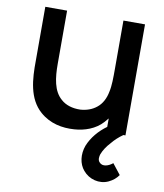

<svg xmlns="http://www.w3.org/2000/svg" viewBox="-89 -635 819 958"><g transform="rotate(10 320.5 -155.5)"><path d="M532.3 146.9C512.5 163.5 481.3 175 464.6 155.2C453.1 143.8 457.3 125 460.4 114.6C468.8 92.7 483.3 70.8 501 52.1C516.7 32.3 536.5 14.6 557.3 0H567.7V-562.5H458.3V-316.7V-315.6C458.3 -275 458.3 -232.3 451 -201C444.8 -166.7 429.2 -136.5 405.2 -117.7C382.3 -99 354.2 -89.6 322.9 -87.5C283.3 -86.5 249 -96.9 225 -118.8C181.2 -156.2 172.9 -221.9 172.9 -293.8V-562.5H62.5V-289.6C61.5 -195.8 67.7 -97.9 136.5 -37.5C187.5 7.3 250 18.8 310.4 14.6C361.5 11.5 416.7 -7.3 453.1 -47.9L470.8 -68.8V-26C430.2 3.1 397.9 41.7 380.2 85.4C363.5 131.2 369.8 179.2 396.9 210.4C427.1 246.9 480.2 261.5 525 240.6C546.9 230.2 562.5 216.7 574 200Z"/></g></svg>

Font: Manrope Semibold
Style: Regular
Weight: 600
Width: 4
Designer: Michael Sharanda
Foundry: Michael Sharanda
Version: Version 2.000;PS 002.000;hotconv 1.0.88;makeotf.lib2.5.64775